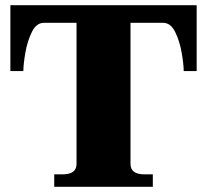

<svg xmlns="http://www.w3.org/2000/svg" viewBox="-20 -720 798 740"><path d="M189 -48H221Q275 -48 275 -88V-632H149Q120 -632 102.5 -596Q85 -560 77.5 -515.5Q70 -471 70 -446H20V-700H738V-446H688Q688 -471 680.5 -515.5Q673 -560 655.5 -596Q638 -632 609 -632H483V-88Q483 -48 537 -48H569V0H189Z"/></svg>

Font: Taviraj Black
Style: Regular
Weight: 900
Designer: Katatrad Team
Foundry: CadsonDemak
Version: Version 1.030